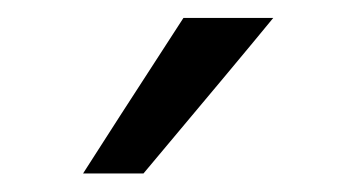

<svg xmlns="http://www.w3.org/2000/svg" viewBox="-20 -840 372 211"><path d="M71.3 -649.4Q98.6 -692.4 181.6 -820.3Q206.1 -820.3 280.3 -820.3Q245.1 -777.3 137.7 -649.4Q121.1 -649.4 71.3 -649.4Z"/></svg>

Font: Gothic A1
Style: Regular
Weight: 400
Designer: HanYang I&C Co.,Ltd.
Version: Version 2.50